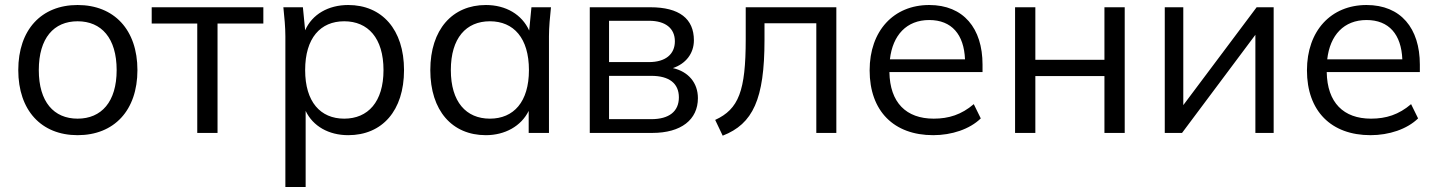

<svg xmlns="http://www.w3.org/2000/svg" viewBox="-20 -531 5742 767"><path d="M290 9C436 9 529 -90 529 -251C529 -412 436 -511 290 -511C145 -511 53 -412 53 -251C53 -90 145 9 290 9ZM290 -57C195 -57 135 -124 135 -251C135 -379 195 -446 290 -446C385 -446 446 -379 446 -251C446 -124 385 -57 290 -57Z M768 0H849V-437H1032V-502H586V-437H768Z M1120 -386V216H1201V-88C1230 -27 1293 9 1371 9C1507 9 1594 -89 1594 -251C1594 -413 1506 -511 1371 -511C1292 -511 1227 -474 1199 -410L1190 -502H1112C1116 -463 1120 -423 1120 -386ZM1355 -57C1260 -57 1199 -124 1199 -251C1199 -379 1260 -446 1355 -446C1450 -446 1512 -379 1512 -251C1512 -124 1450 -57 1355 -57Z M1921 9C1997 9 2062 -27 2092 -88V0H2173V-386C2173 -423 2177 -463 2181 -502H2103L2094 -409C2065 -473 2001 -511 1921 -511C1787 -511 1699 -413 1699 -251C1699 -89 1786 9 1921 9ZM1937 -57C1842 -57 1781 -124 1781 -251C1781 -379 1842 -446 1937 -446C2032 -446 2093 -379 2093 -251C2093 -124 2032 -57 1937 -57Z M2336 0H2586C2701 0 2768 -53 2768 -139C2768 -200 2730 -245 2668 -259C2719 -276 2752 -317 2752 -370C2752 -456 2694 -502 2578 -502H2336ZM2582 -55H2413V-228H2582C2653 -228 2692 -198 2692 -142C2692 -86 2653 -55 2582 -55ZM2573 -283H2413V-448H2573C2638 -448 2676 -418 2676 -366C2676 -314 2638 -283 2573 -283Z M2837 -52 2867 11C2988 -36 3034 -135 3034 -371V-438H3241V0H3321V-502H2959V-374C2959 -168 2931 -95 2837 -52Z M3708 9C3782 9 3854 -15 3898 -58L3870 -115C3821 -73 3770 -57 3710 -57C3600 -57 3535 -121 3533 -243H3905V-273C3905 -418 3829 -511 3692 -511C3550 -511 3454 -408 3454 -250C3454 -87 3551 9 3708 9ZM3535 -294C3546 -391 3602 -451 3692 -451C3782 -451 3831 -393 3835 -294Z M4035 0H4116V-227H4392V0H4473V-502H4392V-292H4116V-502H4035Z M4633 0H4702L4995 -392V0H5068V-502H5000L4707 -111V-502H4633Z M5455 9C5529 9 5601 -15 5645 -58L5617 -115C5568 -73 5517 -57 5457 -57C5347 -57 5282 -121 5280 -243H5652V-273C5652 -418 5576 -511 5439 -511C5297 -511 5201 -408 5201 -250C5201 -87 5298 9 5455 9ZM5282 -294C5293 -391 5349 -451 5439 -451C5529 -451 5578 -393 5582 -294Z"/></svg>

Font: Poppy and Pepper
Style: Regular
Weight: 400
Designer: Thy Ha
Foundry: Thy Ha
Version: Version 0.001;Glyphs 3.2 (3227)